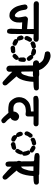

<svg xmlns="http://www.w3.org/2000/svg" viewBox="1078 -1888 825 3058"><g transform="rotate(90 1491.0 -359.5)"><path d="M418.9 -123Q418.9 -132.8 419.9 -143.6L425.8 -294.9L318.4 -299.8Q321.3 -284.2 321.3 -266.1Q321.3 -248 320.3 -232.4Q319.3 -216.8 318.4 -208Q315.4 -192.4 309.6 -175.8Q300.8 -148.4 276.4 -124Q254.9 -102.5 233.4 -98.6Q223.6 -96.7 210 -96.7Q196.3 -96.7 179.7 -99.6Q145.5 -104.5 110.4 -142.1Q75.2 -179.7 57.6 -233.4Q40 -287.1 33.2 -344.7Q36.1 -361.3 45.9 -374Q61.5 -384.8 79.1 -384.8Q81.1 -384.8 85.9 -384.8L104.5 -375L106.4 -373Q118.2 -359.4 121.1 -325.2Q125 -293.9 135.7 -260.7Q146.5 -228.5 173.8 -202.1Q194.3 -182.6 208 -182.6Q213.9 -182.6 219.2 -185.5Q224.6 -188.5 226.6 -190.4Q228.5 -192.4 229.5 -194.3Q233.4 -200.2 236.3 -212.9Q240.2 -231.4 240.2 -240.2Q240.2 -263.7 222.7 -350.6Q225.6 -368.2 238.3 -379.9Q251 -391.6 267.6 -391.6Q267.6 -391.6 425.8 -377.9L423.8 -484.4L34.2 -482.4Q11.7 -482.4 -6.8 -495.1Q-17.6 -510.7 -17.6 -528.3Q-17.6 -530.3 -17.6 -535.2L-7.8 -554.7Q8.8 -566.4 28.3 -566.4Q34.2 -566.4 41 -565.4L572.3 -563.5Q575.2 -563.5 579.1 -563.5Q600.6 -563.5 617.2 -551.8Q627.9 -539.1 627.9 -521.5Q627.9 -513.7 627 -511.7L618.2 -493.2Q597.7 -479.5 576.2 -479.5Q571.3 -479.5 566.4 -480.5L505.9 -482.4L502.9 -131.8Q502.9 -100.6 491.2 -70.3L489.3 -68.4Q477.5 -58.6 460.9 -58.6Q453.1 -58.6 451.2 -59.6L431.6 -68.4L429.7 -72.3Q418.9 -94.7 418.9 -123Z M922.9 -524.4Q922.9 -532.2 923.8 -534.2L934.6 -556.6Q956.1 -569.3 970.7 -570.3Q959 -594.7 939.5 -614.3Q914.1 -639.6 876.5 -647.9Q838.9 -656.2 796.9 -665L793.9 -667Q780.3 -683.6 780.3 -705.1Q780.3 -712.9 781.2 -714.8L793 -737.3Q820.3 -752 850.6 -752Q861.3 -752 874 -750Q910.2 -741.2 942.9 -725.1Q975.6 -709 1010.7 -673.8Q1045.9 -638.7 1059.6 -613.3Q1070.3 -590.8 1080.1 -568.4L1145.5 -571.3Q1175.8 -571.3 1202.1 -555.7Q1214.8 -540 1214.8 -518.6Q1214.8 -515.6 1214.8 -509.8L1203.1 -486.3Q1175.8 -469.7 1145.5 -469.7Q1136.7 -469.7 1127 -471.7L1100.6 -470.7L1105.5 -85L1092.8 -62.5Q1083 -53.7 1073.7 -51.3Q1064.5 -48.8 1058.6 -48.8Q1052.7 -48.8 1046.9 -48.8L1024.4 -60.5Q1009.8 -77.1 1008.8 -95.7L1004.9 -471.7L960.9 -473.6L938.5 -485.4Q922.9 -502.9 922.9 -524.4ZM699.2 -127Q690.4 -138.7 690.4 -152.3Q690.4 -159.2 692.4 -164.6Q694.3 -169.9 700.2 -175.8Q706.1 -181.6 716.8 -185.5Q750 -187.5 786.1 -190.4Q803.7 -183.6 809.6 -168L810.5 -166V-148.4Q806.6 -137.7 801.8 -133.8Q794.9 -127 787.1 -123L723.6 -114.3ZM596.7 -171.9Q584 -185.5 584 -202.1Q584 -210 585 -212.9Q590.8 -228.5 609.4 -235.4H627.9Q655.3 -218.8 683.6 -204.1Q691.4 -192.4 691.4 -179.7Q691.4 -172.9 689.5 -168Q687.5 -163.1 682.1 -157.2Q676.8 -151.4 667 -147.5L651.4 -145.5Q623 -155.3 596.7 -171.9ZM820.3 -181.6Q820.3 -185.5 820.3 -191.4Q852.5 -230.5 871.1 -241.2Q879.9 -246.1 887.7 -246.1Q896.5 -246.1 906.2 -236.3Q911.1 -230.5 916 -220.7V-200.2Q898.4 -168.9 868.2 -148.4L852.5 -144.5L830.1 -157.2Q820.3 -168 820.3 -181.6ZM566.4 -322.3Q571.3 -322.3 573.7 -321.3Q576.2 -320.3 578.1 -318.4Q590.8 -311.5 595.7 -297.9Q603.5 -273.4 611.3 -244.1Q606.4 -233.4 600.6 -227.5Q594.7 -221.7 585.9 -217.8L574.2 -214.8L548.8 -226.6Q529.3 -255.9 527.3 -287.1V-290L540 -312.5Q550.8 -322.3 566.4 -322.3ZM889.6 -351.6Q902.3 -359.4 915 -359.4Q922.9 -359.4 928.2 -357.4Q933.6 -355.5 939 -350.1Q944.3 -344.7 948.2 -335Q948.2 -326.2 948.2 -319.3Q948.2 -277.3 936.5 -248L935.5 -247.1Q925.8 -238.3 912.1 -238.3Q899.4 -238.3 888.7 -248Q882.8 -253.9 878.9 -263.7L877 -329.1ZM594.7 -456.1Q601.6 -456.1 604.5 -455.1Q607.4 -454.1 609.4 -453.1Q621.1 -446.3 627.9 -431.6V-413.1Q607.4 -380.9 594.7 -343.8L568.4 -334L543 -348.6L534.2 -376Q543.9 -414.1 568.4 -446.3Q579.1 -456.1 594.7 -456.1ZM837.9 -432.6V-450.2Q844.7 -468.8 860.4 -474.6L862.3 -475.6H882.8Q917 -451.2 931.6 -416V-398.4Q926.8 -388.7 922.9 -383.8Q916 -377 906.2 -373H887.7Q877 -380.9 869.1 -388.7Q851.6 -406.2 837.9 -432.6ZM622.1 -469.7Q622.1 -476.6 623 -480.5Q627 -488.3 635.3 -496.1Q643.6 -503.9 661.6 -510.3Q679.7 -516.6 708 -518.6Q728.5 -511.7 734.4 -495.1L735.4 -493.2V-475.6Q732.4 -466.8 725.1 -460Q717.8 -453.1 703.1 -448.2Q682.6 -443.4 654.3 -430.7L629.9 -444.3Q622.1 -457 622.1 -469.7ZM743.2 -462.9Q736.3 -472.7 736.3 -485.4Q736.3 -492.2 737.3 -494.6Q738.3 -497.1 739.3 -500Q746.1 -512.7 760.7 -518.6Q773.4 -520.5 783.2 -520.5Q811.5 -520.5 829.1 -505.9Q852.5 -488.3 852.5 -469.7Q852.5 -461.9 842.8 -452.1Q836.9 -446.3 828.1 -442.4L814.5 -440.4Q779.3 -447.3 745.1 -460.9Z M1023.4 -247.1Q1023.4 -251 1024.4 -253.9Q1026.4 -278.3 1038.6 -290Q1050.8 -301.8 1065.4 -301.8Q1070.3 -301.8 1076.2 -300.8Q1093.8 -295.9 1109.4 -286.1Q1112.3 -284.2 1116.2 -284.2Q1123 -284.2 1134.8 -294.9Q1156.2 -317.4 1176.8 -400.4Q1184.6 -435.5 1184.6 -473.6Q1184.6 -475.6 1184.6 -478.5L1037.1 -480.5Q1022.5 -483.4 1009.8 -493.2Q999 -508.8 999 -526.4Q999 -528.3 999 -532.2L1008.8 -551.8Q1021.5 -563.5 1039.1 -563.5Q1042 -563.5 1045.9 -563.5L1372.1 -565.4L1391.6 -555.7Q1403.3 -543 1403.3 -524.4Q1403.3 -516.6 1402.3 -514.6L1392.6 -495.1Q1364.3 -482.4 1334 -481.4L1265.6 -478.5Q1263.7 -419.9 1252 -362.3Q1228.5 -252 1178.7 -210L1312.5 -56.6Q1323.2 -43.9 1323.2 -26.4Q1323.2 -18.6 1322.3 -16.6L1313.5 2Q1298.8 12.7 1281.2 14.6Q1273.4 12.7 1258.8 2Q1210.9 -35.2 1040 -206.1Q1040 -206.1 1039.1 -207Q1023.4 -226.6 1023.4 -247.1Z M1499 -547.9Q1530.3 -561.5 1559.6 -562.5Q1572.3 -562.5 1627 -562.5Q1681.6 -562.5 1941.4 -560.5H1943.4L1962.9 -550.8Q1974.6 -538.1 1974.6 -520.5Q1974.6 -512.7 1973.6 -510.7L1964.8 -492.2Q1954.1 -485.4 1946.8 -482.9Q1939.5 -480.5 1933.6 -480.5L1817.4 -481.4V-387.7Q1816.4 -372.1 1807.1 -362.8Q1797.9 -353.5 1781.2 -353.5Q1776.4 -353.5 1769.5 -354.5Q1752 -358.4 1738.3 -358.4Q1701.2 -358.4 1666 -349.6Q1644.5 -344.7 1618.7 -317.9Q1592.8 -291 1592.8 -258.8Q1592.8 -256.8 1592.8 -254.9Q1594.7 -217.8 1603.5 -203.1Q1613.3 -187.5 1630.4 -174.8Q1647.5 -162.1 1675.8 -160.2Q1688.5 -160.2 1699.2 -160.2Q1719.7 -160.2 1738.3 -161.1Q1740.2 -200.2 1765.1 -225.6Q1790 -251 1816.4 -251Q1833 -251 1847.7 -244.1Q1862.3 -237.3 1871.1 -227.5Q1885.7 -212.9 1885.7 -190.4Q1885.7 -184.6 1884.8 -178.7Q1879.9 -146.5 1863.3 -129.9Q1854.5 -121.1 1838.9 -112.3Q1873 -63.5 1896.5 -45.9Q1924.8 -24.4 1924.8 -2Q1924.8 -1 1924.8 2L1915 20.5Q1897.5 31.2 1879.9 33.2H1877.9Q1859.4 28.3 1825.2 -6.8Q1797.9 -34.2 1758.8 -81.1Q1730.5 -78.1 1714.8 -78.1Q1666 -78.1 1625 -86.9Q1591.8 -93.8 1566.4 -121.1Q1542 -146.5 1525.9 -178.7Q1509.8 -210.9 1509.8 -249Q1509.8 -289.1 1525.4 -325.2Q1540 -360.4 1573.2 -389.6Q1606.4 -418.9 1649.9 -428.7Q1693.4 -438.5 1737.3 -439.5V-481.4L1519.5 -477.5L1500 -487.3L1498 -489.3Q1488.3 -501 1488.3 -520.5Q1488.3 -522.5 1488.3 -527.3Z M2534.2 -93.8Q2534.2 -96.7 2534.2 -100.6L2531.2 -491.2Q2504.9 -491.2 2474.1 -492.2Q2443.4 -493.2 2411.1 -504.9L2410.2 -506.8Q2399.4 -518.6 2399.4 -536.1Q2399.4 -543.9 2400.4 -545.9L2409.2 -565.4Q2433.6 -577.1 2459 -577.1Q2467.8 -577.1 2477.5 -576.2L2738.3 -571.3L2757.8 -561.5Q2769.5 -547.9 2769.5 -530.3Q2769.5 -522.5 2768.6 -520.5L2759.8 -502Q2745.1 -491.2 2728.5 -490.2H2612.3L2617.2 -65.4L2607.4 -45.9Q2598.6 -38.1 2590.8 -36.1Q2583 -34.2 2578.1 -34.2Q2568.4 -34.2 2566.4 -35.2L2547.9 -43.9Q2534.2 -67.4 2534.2 -93.8ZM2235.4 -130.9Q2225.6 -143.6 2225.6 -158.2Q2225.6 -166 2226.6 -168.9Q2232.4 -183.6 2249 -190.4Q2286.1 -197.3 2324.2 -205.1Q2335 -201.2 2340.3 -195.8Q2345.7 -190.4 2349.6 -180.7V-164.1Q2343.8 -152.3 2336.4 -145Q2329.1 -137.7 2317.4 -133.8L2259.8 -118.2ZM2144.5 -138.7Q2137.7 -142.6 2129.4 -150.4Q2121.1 -158.2 2117.2 -168Q2113.3 -177.7 2113.3 -183.6Q2113.3 -192.4 2114.3 -194.3Q2120.1 -210 2135.7 -215.8L2137.7 -216.8H2155.3Q2207 -187.5 2211.9 -182.6Q2218.8 -173.8 2218.8 -159.2Q2218.8 -152.3 2216.8 -147Q2214.8 -141.6 2211.4 -138.7Q2208 -135.7 2207 -134.3Q2206.1 -132.8 2204.6 -132.3Q2203.1 -131.8 2202.1 -130.9Q2196.3 -127 2193.4 -127L2179.7 -126Q2160.2 -129.9 2144.5 -138.7ZM2335 -214.8V-235.4Q2355.5 -266.6 2370.1 -300.8L2371.1 -302.7Q2379.9 -309.6 2392.6 -309.6Q2405.3 -309.6 2415 -299.8Q2420.9 -294.9 2424.8 -284.2Q2411.1 -220.7 2380.9 -193.4L2377.9 -190.4H2359.4Q2349.6 -195.3 2346.2 -198.7Q2342.8 -202.1 2340.8 -204.1Q2337.9 -208 2335 -214.8ZM2096.7 -309.6Q2103.5 -309.6 2107.9 -308.1Q2112.3 -306.6 2116.2 -301.8Q2125 -293.9 2128.9 -280.3Q2134.8 -257.8 2146.5 -228.5Q2141.6 -216.8 2137.7 -212.9Q2130.9 -206.1 2122.1 -202.1L2109.4 -201.2L2085.9 -212.9Q2061.5 -241.2 2060.5 -276.4V-278.3L2072.3 -301.8Q2085 -309.6 2096.7 -309.6ZM2398.4 -426.8H2401.4Q2410.2 -421.9 2415 -416Q2443.4 -388.7 2443.4 -326.2V-324.2Q2436.5 -306.6 2420.9 -300.8L2418.9 -299.8H2402.3Q2384.8 -306.6 2378.9 -322.3L2377.9 -325.2Q2373 -362.3 2356.4 -400.4Q2361.3 -412.1 2366.7 -417.5Q2372.1 -422.9 2381.8 -426.8ZM2122.1 -465.8Q2128.9 -465.8 2131.3 -464.8Q2133.8 -463.9 2135.7 -462.9Q2137.7 -461.9 2138.7 -460.9Q2148.4 -455.1 2154.3 -442.4V-419.9L2151.4 -417Q2125 -387.7 2114.3 -349.6L2112.3 -345.7L2086.9 -335L2062.5 -348.6L2053.7 -375Q2059.6 -401.4 2072.3 -420.9Q2084 -440.4 2099.6 -458Q2108.4 -465.8 2122.1 -465.8ZM2295.9 -504.9Q2299.8 -507.8 2306.6 -510.7H2327.1Q2357.4 -498 2384.8 -474.6Q2392.6 -463.9 2392.6 -450.2Q2392.6 -438.5 2382.8 -429.7Q2377.9 -423.8 2368.2 -419.9H2349.6L2290 -455.1Q2282.2 -466.8 2282.2 -480.5Q2282.2 -494.1 2295.9 -504.9ZM2156.2 -470.7Q2156.2 -477.5 2157.2 -480.5L2164.1 -495.1Q2207 -522.5 2252 -522.5H2253.9Q2263.7 -518.6 2268.6 -512.7L2277.3 -500L2278.3 -498V-480.5Q2271.5 -461.9 2254.9 -456.1L2236.3 -453.1Q2213.9 -448.2 2193.4 -435.5L2188.5 -431.6L2164.1 -445.3Q2156.2 -458 2156.2 -470.7Z M2523.4 -247.1Q2523.4 -251 2524.4 -253.9Q2526.4 -278.3 2538.6 -290Q2550.8 -301.8 2565.4 -301.8Q2570.3 -301.8 2576.2 -300.8Q2593.8 -295.9 2609.4 -286.1Q2612.3 -284.2 2616.2 -284.2Q2623 -284.2 2634.8 -294.9Q2656.2 -317.4 2676.8 -400.4Q2684.6 -435.5 2684.6 -473.6Q2684.6 -475.6 2684.6 -478.5L2537.1 -480.5Q2522.5 -483.4 2509.8 -493.2Q2499 -508.8 2499 -526.4Q2499 -528.3 2499 -532.2L2508.8 -551.8Q2521.5 -563.5 2539.1 -563.5Q2542 -563.5 2545.9 -563.5L2872.1 -565.4L2891.6 -555.7Q2903.3 -543 2903.3 -524.4Q2903.3 -516.6 2902.3 -514.6L2892.6 -495.1Q2864.3 -482.4 2834 -481.4L2765.6 -478.5Q2763.7 -419.9 2752 -362.3Q2728.5 -252 2678.7 -210L2812.5 -56.6Q2823.2 -43.9 2823.2 -26.4Q2823.2 -18.6 2822.3 -16.6L2813.5 2Q2798.8 12.7 2781.2 14.6Q2773.4 12.7 2758.8 2Q2710.9 -35.2 2540 -206.1Q2540 -206.1 2539.1 -207Q2523.4 -226.6 2523.4 -247.1Z"/></g></svg>

Font: JasonHandwriting2
Style: SemiBold
Weight: 600
Version: Version 1.04.7